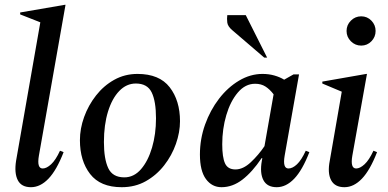

<svg xmlns="http://www.w3.org/2000/svg" viewBox="-20 -770 1618 800"><path d="M109 10Q69 10 54 -19.5Q39 -49 47 -100L148 -677L64 -710V-718L250 -750H253L142 -121Q133 -68 158 -68Q174 -68 193 -85.5Q212 -103 230 -142L245 -136Q216 -61 182 -25.5Q148 10 109 10Z M487 10Q398 10 355.5 -45Q313 -100 313 -186Q313 -234 330.5 -282.5Q348 -331 380 -372Q412 -413 456 -437.5Q500 -462 553 -462Q644 -462 687 -406.5Q730 -351 730 -265Q730 -219 713 -170.5Q696 -122 664 -81Q632 -40 587.5 -15Q543 10 487 10ZM498 -31Q538 -31 567.5 -65Q597 -99 613.5 -155Q630 -211 630 -277Q630 -348 612 -385Q594 -422 546 -422Q507 -422 477 -391Q447 -360 430 -305Q413 -250 413 -178Q413 -108 431 -69.5Q449 -31 498 -31Z M903 10Q863 10 838 -24Q813 -58 813 -126Q813 -191 834.5 -251Q856 -311 892.5 -358.5Q929 -406 976 -434Q1023 -462 1074 -462Q1100 -462 1123 -455.5Q1146 -449 1164 -438L1203 -460H1226L1166 -121Q1157 -68 1182 -68Q1199 -68 1217.5 -85.5Q1236 -103 1254 -142L1269 -136Q1240 -61 1206 -25.5Q1172 10 1133 10Q1093 10 1077.5 -19.5Q1062 -49 1071 -100L1073 -111H1070Q1031 -53 990 -21.5Q949 10 903 10ZM906 -169Q906 -115 917.5 -89.5Q929 -64 961 -64Q993 -64 1025 -94Q1057 -124 1082 -161L1120 -377Q1104 -398 1086 -409.5Q1068 -421 1043 -421Q1002 -421 971 -384.5Q940 -348 923 -290.5Q906 -233 906 -169ZM1081 -530 948 -644Q929 -660 927 -676Q925 -692 927 -707H1004L1093 -530Z M1485 -580Q1460 -580 1442 -598Q1424 -616 1424 -641Q1424 -666 1442 -684Q1460 -702 1485 -702Q1510 -702 1527.5 -684Q1545 -666 1545 -641Q1545 -616 1527.5 -598Q1510 -580 1485 -580ZM1415 10Q1375 10 1359.5 -19.5Q1344 -49 1354 -100L1404 -388L1323 -422V-430L1506 -462H1509L1448 -121Q1439 -68 1464 -68Q1480 -68 1499 -85.5Q1518 -103 1536 -142L1551 -136Q1522 -61 1488 -25.5Q1454 10 1415 10Z"/></svg>

Font: Spectral Medium
Style: Italic
Weight: 500
Italic angle: -10°
Designer: Jean-Baptiste Levee
Foundry: Production Type
Version: Version 2.001